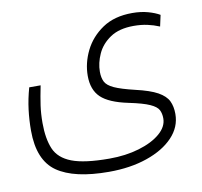

<svg xmlns="http://www.w3.org/2000/svg" viewBox="-66 -451 717 681"><g transform="rotate(-10 293.0 -110.5)"><path d="M273.9 159.2Q148.9 159.2 87.6 116.7Q26.4 74.2 26.4 -32.7Q26.4 -70.3 31 -107.7Q35.6 -145 46.9 -185.1H87.9Q79.6 -144 75.4 -114.7Q71.3 -85.4 71.3 -52.2Q71.3 4.4 86.9 41.3Q102.5 78.1 148.2 95.7Q193.8 113.3 283.7 113.3Q342.3 113.3 390.6 98.9Q439 84.5 467.5 60.1Q496.1 35.6 496.1 5.9Q496.1 -11.7 489.5 -24.7Q482.9 -37.6 459.2 -48.3Q435.5 -59.1 383.8 -69.8Q315.4 -84 286.9 -111.3Q258.3 -138.7 258.3 -189Q258.3 -234.9 280 -279.1Q301.8 -323.2 344.7 -352.3Q387.7 -381.3 452.1 -381.3Q482.9 -381.3 508.3 -374.3Q533.7 -367.2 550.3 -357.4L541.5 -316.9Q520.5 -325.7 498 -330.6Q475.6 -335.4 449.2 -335.4Q397 -335.4 364.7 -313.7Q332.5 -292 317.9 -259.8Q303.2 -227.5 303.2 -195.8Q303.2 -174.3 310.5 -159.7Q317.9 -145 341.8 -134Q365.7 -123 414.6 -111.3Q467.8 -99.1 494.9 -84Q522 -68.8 531.5 -49.1Q541 -29.3 541 -2.4Q541 44.9 506.3 81.3Q471.7 117.7 411.4 138.4Q351.1 159.2 273.9 159.2Z"/></g></svg>

Font: Cascadia Code ExtraLight
Style: Regular
Weight: 200
Monospace: yes
Designer: Aaron Bell
Foundry: Saja Typeworks
Version: Version 2407.024; ttfautohint (v1.8.4)